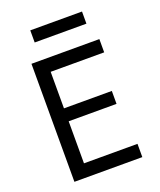

<svg xmlns="http://www.w3.org/2000/svg" viewBox="-164 -1016 928 1116"><g transform="rotate(-20 300.0 -457.5)"><path d="M100 0V-730H520V-648H189V-422H485V-342H189V-82H520V0ZM160 -840V-915H480V-840Z"/></g></svg>

Font: Tiny
Style: Regular
Weight: 400
Designer: Philipp Nurullin, Konstantin Bulenkov
Foundry: JetBrains
Version: Version 2.251; ttfautohint (v1.8.4.7-5d5b)